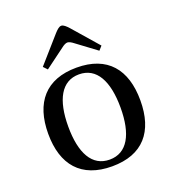

<svg xmlns="http://www.w3.org/2000/svg" viewBox="-127 -775 796 883"><g transform="rotate(-20 271.0 -333.0)"><path d="M128 -528 146 -509 243 -581C253 -589 264 -595 272 -595C280 -595 291 -589 301 -581L398 -509L415 -528L306 -653C295 -665 283 -677 272 -677C261 -677 250 -666 238 -653ZM46 -230C46 -78 121 11 272 11C423 11 497 -78 497 -230C497 -382 423 -472 272 -472C121 -472 46 -382 46 -230ZM144 -230C144 -360 186 -439 272 -439C358 -439 400 -360 400 -230C400 -100 358 -22 272 -22C186 -22 144 -100 144 -230Z"/></g></svg>

Font: erewhon
Style: Regular
Weight: 400
Version: Version 1.0.0